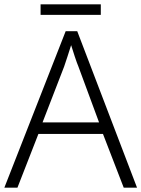

<svg xmlns="http://www.w3.org/2000/svg" viewBox="-20 -926 648 880"><path d="M547 -66 452 -312H156L60 -66H0L281 -783H334L608 -66ZM339 -622Q333 -636 323 -666Q313 -696 306 -719Q298 -692 289 -666Q280 -640 274 -621L175 -365H434ZM442 -906V-858H166V-906Z"/></svg>

Font: Noto Sans Malayalam UI Light
Style: Regular
Weight: 300
Designer: Jelle Bosma - Monotype Design Team
Foundry: Monotype Imaging Inc.
Version: Version 2.104; ttfautohint (v1.8.4.7-5d5b)